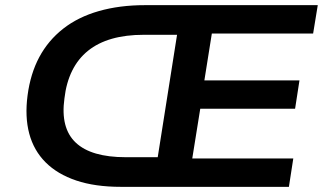

<svg xmlns="http://www.w3.org/2000/svg" viewBox="-20 -725 1253 745"><path d="M449 0Q349 0 276 -24.5Q203 -49 157 -95Q111 -141 93.5 -206.5Q76 -272 87 -355Q98 -439 132.5 -503.5Q167 -568 225 -613.5Q283 -659 363.5 -682Q444 -705 542 -705H1213L1195 -595H802L773 -413H1142L1125 -303H757L726 -110H1118L1101 0ZM468 -115H592L667 -590H538Q468 -590 414 -574.5Q360 -559 321.5 -528Q283 -497 260 -450.5Q237 -404 230 -343Q214 -228 274 -171.5Q334 -115 468 -115Z"/></svg>

Font: Nunito Sans 10pt SemiExpanded
Style: Bold Italic
Weight: 700
Width: 6
Italic angle: -9°
Designer: Vernon Adams
Foundry: Vernon Adams
Version: Version 3.101;gftools[0.9.27]